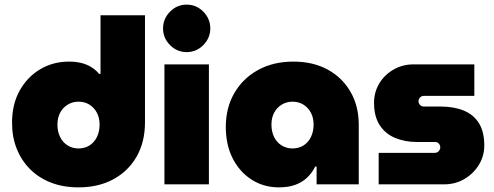

<svg xmlns="http://www.w3.org/2000/svg" viewBox="-20 -796 2133 829"><path d="M319 13Q254 13 201.5 -7Q149 -27 111 -64.5Q73 -102 52.5 -153Q32 -204 32 -266Q32 -346 65 -405Q98 -464 153.5 -497Q209 -530 278 -530Q306 -530 329.5 -524.5Q353 -519 373 -507Q393 -495 408 -477H414V-730H606V-268Q606 -183 570 -120Q534 -57 469.5 -22Q405 13 319 13ZM319 -155Q346 -155 366.5 -168Q387 -181 398.5 -204.5Q410 -228 410 -258Q410 -287 398.5 -309Q387 -331 366.5 -344Q346 -357 319 -357Q293 -357 272 -344Q251 -331 239.5 -309Q228 -287 228 -258Q228 -228 239.5 -204.5Q251 -181 272 -168Q293 -155 319 -155Z M690 0V-518H882V0ZM786 -571Q744 -571 714 -601.5Q684 -632 684 -673Q684 -715 714 -745.5Q744 -776 786 -776Q828 -776 858 -745.5Q888 -715 888 -673Q888 -632 858 -601.5Q828 -571 786 -571Z M1184 13Q1119 13 1067 -20Q1015 -53 985 -111.5Q955 -170 955 -248Q955 -331 992 -394.5Q1029 -458 1094.5 -494Q1160 -530 1247 -530Q1332 -530 1395 -495.5Q1458 -461 1493.5 -399.5Q1529 -338 1529 -257V0H1347V-77H1341Q1328 -50 1306.5 -29.5Q1285 -9 1255 2Q1225 13 1184 13ZM1243 -155Q1270 -155 1290.5 -168Q1311 -181 1322.5 -204.5Q1334 -228 1334 -258Q1334 -287 1322.5 -309Q1311 -331 1290.5 -344Q1270 -357 1243 -357Q1217 -357 1196 -344Q1175 -331 1163.5 -309Q1152 -287 1152 -258Q1152 -228 1163.5 -204.5Q1175 -181 1196 -168Q1217 -155 1243 -155Z M1615 0V-136H1857Q1865 -136 1870 -139.5Q1875 -143 1878 -148.5Q1881 -154 1881 -160Q1881 -166 1878 -171.5Q1875 -177 1870 -180Q1865 -183 1857 -183H1779Q1728 -183 1686 -200.5Q1644 -218 1619.5 -255.5Q1595 -293 1595 -352Q1595 -398 1617.5 -435.5Q1640 -473 1679 -495.5Q1718 -518 1765 -518H2028V-382H1810Q1800 -382 1793.5 -375Q1787 -368 1787 -359Q1787 -350 1793.5 -343Q1800 -336 1810 -336H1882Q1940 -336 1982.5 -318.5Q2025 -301 2048 -264Q2071 -227 2071 -168Q2071 -122 2047.5 -84Q2024 -46 1985 -23Q1946 0 1897 0Z"/></svg>

Font: MuseoModerno Thin Black
Style: Regular
Weight: 900
Version: Version 1.002